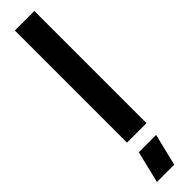

<svg xmlns="http://www.w3.org/2000/svg" viewBox="-328 -678 863 863"><g transform="rotate(-45 104.0 -246.5)"><path d="M24 220 61 68H171L134 220ZM54 0V-713H178V0Z"/></g></svg>

Font: Stick No Bills
Style: Bold
Weight: 700
Version: Version 2.000